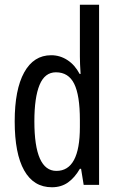

<svg xmlns="http://www.w3.org/2000/svg" viewBox="-20 -780 502 810"><path d="M199 10Q122 10 82 -61Q42 -132 42 -268Q42 -402 82 -474.5Q122 -547 196 -547Q233 -547 264.5 -526.5Q296 -506 316 -468H320Q317 -513 317 -542V-760H398V0H333L322 -68H317Q295 -30 266.5 -10Q238 10 199 10ZM218 -59Q317 -59 317 -244V-274Q317 -378 293 -426.5Q269 -475 216 -475Q169 -475 147 -422Q125 -369 125 -268Q125 -59 218 -59Z"/></svg>

Font: Noto Sans Hebrew ExtraCondensed
Style: Regular
Weight: 400
Width: 2
Designer: Monotype Design Team
Foundry: Monotype Imaging Inc.
Version: Version 2.004; ttfautohint (v1.8.4.7-5d5b)